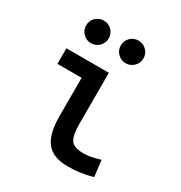

<svg xmlns="http://www.w3.org/2000/svg" viewBox="-175 -863 937 996"><g transform="rotate(30 293.0 -364.5)"><path d="M373 9.8Q285.2 9.8 246.1 -39.1Q207 -87.9 207 -195.3V-424.3H62V-517.6H316.4V-206.5Q316.4 -145 334 -117.2Q351.6 -89.4 412.1 -89.4Q450.7 -89.4 509.3 -107.9L521 -10.7Q482.9 0 448 4.9Q413.1 9.8 373 9.8ZM366.7 -604Q338.4 -604 318.6 -623.8Q298.8 -643.6 298.8 -671.4Q298.8 -700.2 318.6 -719.7Q338.4 -739.3 366.7 -739.3Q394.5 -739.3 414.6 -719.7Q434.6 -700.2 434.6 -671.4Q434.6 -643.6 414.6 -623.8Q394.5 -604 366.7 -604ZM158.7 -604Q130.9 -604 111.1 -623.8Q91.3 -643.6 91.3 -671.4Q91.3 -700.2 111.1 -719.7Q130.9 -739.3 158.7 -739.3Q187 -739.3 206.8 -719.7Q226.6 -700.2 226.6 -671.4Q226.6 -643.6 206.8 -623.8Q187 -604 158.7 -604Z"/></g></svg>

Font: Caskaydia Cove Medium
Style: Regular
Weight: 500
Monospace: yes
Designer: Aaron Bell
Foundry: Saja Typeworks
Version: Version 4.300; ttfautohint (v1.8.3)